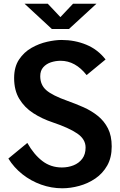

<svg xmlns="http://www.w3.org/2000/svg" viewBox="-20 -999 646 1033"><path d="M315 14Q256.5 14 201.2 -5.8Q146 -25.5 100.5 -61.5Q55 -97.5 25 -146L127 -230Q162 -168 207.5 -133Q253 -98 313 -98Q346.5 -98 375.5 -109.5Q404.5 -121 422.5 -144.8Q440.5 -168.5 440.5 -205.5Q440.5 -250 395.5 -280.8Q350.5 -311.5 264 -340.5Q205.5 -360 158.5 -390.5Q111.5 -421 83.8 -467Q56 -513 56 -579Q56 -639 82.5 -678.8Q109 -718.5 149.5 -741.5Q190 -764.5 233.5 -774.2Q277 -784 311 -784Q382.5 -784 444.2 -758.5Q506 -733 548 -679L446 -595Q385.5 -672 306 -672Q279.5 -672 254.2 -663.8Q229 -655.5 212.8 -637.2Q196.5 -619 196.5 -589Q196.5 -542.5 228.8 -514Q261 -485.5 344 -456Q387.5 -440.5 429.8 -421.8Q472 -403 506.2 -375.5Q540.5 -348 560.8 -308.2Q581 -268.5 581 -211Q581 -151 556.8 -108.2Q532.5 -65.5 492.8 -38.5Q453 -11.5 406.2 1.2Q359.5 14 315 14ZM112 -979H237L305 -907L373 -979H499L351 -843H259Z"/></svg>

Font: Junction
Style: Bold
Weight: 700
Designer: Caroline Hadilaksono
Foundry: Caroline Hadilaksono, Tyler Finck, The League of Moveable Type
Version: Version 2.000; ttfautohint (v1.8.3)